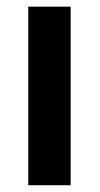

<svg xmlns="http://www.w3.org/2000/svg" viewBox="-20 -548 296 568"><path d="M189 -528.3V0H63.5V-528.3Z"/></svg>

Font: Roboto Condensed SemiBold
Style: Regular
Weight: 600
Designer: Christian Robertson
Foundry: Google
Version: Version 3.008; 2023